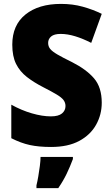

<svg xmlns="http://www.w3.org/2000/svg" viewBox="-20 -744 572 985"><path d="M502 -217Q502 -156 473 -104Q444 -52 386.5 -21Q329 10 242 10Q179 10 133 0Q87 -10 38 -35V-207Q90 -178 143.5 -162.5Q197 -147 241 -147Q280 -147 298 -162Q316 -177 316 -200Q316 -217 306 -230.5Q296 -244 271 -259Q246 -274 203 -296Q154 -321 118 -349Q82 -377 62.5 -416Q43 -455 43 -515Q43 -615 110.5 -669.5Q178 -724 293 -724Q353 -724 405 -709.5Q457 -695 502 -673L448 -524Q405 -546 365.5 -558Q326 -570 291 -570Q258 -570 242.5 -557Q227 -544 227 -524Q227 -506 237.5 -493Q248 -480 274.5 -464.5Q301 -449 350 -425Q423 -388 462.5 -342Q502 -296 502 -217ZM354 72Q339 112 322 147.5Q305 183 279 221H167V207Q172 187 176.5 160.5Q181 134 184.5 107Q188 80 188 61H354Z"/></svg>

Font: Noto Sans Myanmar SemiCondensed Black
Style: Regular
Weight: 900
Width: 4
Designer: Monotype Design Team
Foundry: Monotype Imaging Inc.
Version: Version 2.107; ttfautohint (v1.8.4.7-5d5b)